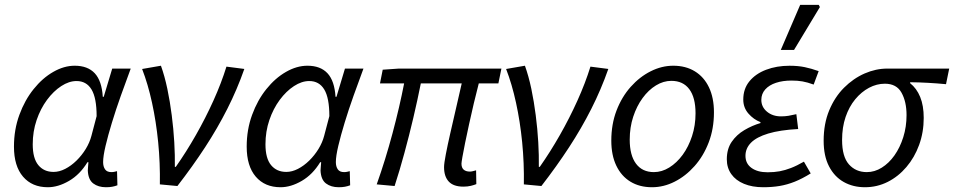

<svg xmlns="http://www.w3.org/2000/svg" viewBox="-20 -774 4005 806"><path d="M180.7 12Q114.8 12 76.7 -32.4Q38.6 -76.8 38.6 -158.5Q38.6 -229.9 61.3 -291.8Q83.9 -353.7 121.2 -400Q158.4 -446.4 203.6 -472.2Q248.7 -498.1 293.7 -498.1Q348.1 -498.1 377.7 -466.5Q407.3 -434.8 411.5 -367.7H415.5L451.1 -486.1H528.8Q507.9 -430.1 487.1 -371.7Q466.3 -313.3 449.8 -259Q433.3 -204.7 423.1 -161.5Q412.9 -118.2 412.9 -93.6Q412.9 -75 420.9 -63.3Q428.9 -51.5 447.5 -51.5Q455.4 -51.5 461.1 -53Q466.9 -54.5 471.3 -55.5L472.9 3.8Q462 7.9 451 9.9Q440 12 424.6 12Q392.7 12 371.6 -3.8Q350.5 -19.5 348.6 -57.8Q348.6 -63.5 349.6 -73.3Q350.5 -83.1 351.2 -93.2H347.2Q315.7 -41.4 269.9 -14.7Q224.1 12 180.7 12ZM204.8 -52.3Q228.9 -52.3 253.8 -65.1Q278.7 -77.9 301.1 -99.8Q323.5 -121.8 340 -148.7Q356.4 -175.6 363.7 -203.5L385.6 -286.5Q385.6 -362.9 364.2 -398.4Q342.8 -433.8 301.3 -433.8Q269.7 -433.8 237.1 -412.6Q204.6 -391.4 177.3 -354.7Q150.1 -318 133.7 -269.9Q117.4 -221.9 117.4 -168.2Q117.4 -109.1 141 -80.7Q164.5 -52.3 204.8 -52.3Z M651.1 0Q652.6 -89.7 644 -177Q635.3 -264.4 618.2 -342.7Q601.2 -421 576.6 -484.4L655.6 -498.1Q671.2 -454.7 682.5 -401.1Q693.7 -347.4 701 -290Q708.4 -232.6 711.6 -177Q714.8 -121.3 714 -73.6H718Q761.9 -136 802.4 -207.2Q842.9 -278.4 876.1 -351.9Q909.3 -425.5 930.6 -494.3L1005.7 -484.6Q975.4 -398.2 934.2 -316.9Q893.1 -235.6 840.9 -155.7Q788.7 -75.8 724.7 6.9Z M1157.7 12Q1091.8 12 1053.7 -32.4Q1015.6 -76.8 1015.6 -158.5Q1015.6 -229.9 1038.3 -291.8Q1060.9 -353.7 1098.2 -400Q1135.4 -446.4 1180.6 -472.2Q1225.7 -498.1 1270.7 -498.1Q1325.1 -498.1 1354.7 -466.5Q1384.3 -434.8 1388.5 -367.7H1392.5L1428.1 -486.1H1505.8Q1484.9 -430.1 1464.1 -371.7Q1443.3 -313.3 1426.8 -259Q1410.3 -204.7 1400.1 -161.5Q1389.9 -118.2 1389.9 -93.6Q1389.9 -75 1397.9 -63.3Q1405.9 -51.5 1424.5 -51.5Q1432.4 -51.5 1438.1 -53Q1443.9 -54.5 1448.3 -55.5L1449.9 3.8Q1439 7.9 1428 9.9Q1417 12 1401.6 12Q1369.7 12 1348.6 -3.8Q1327.5 -19.5 1325.6 -57.8Q1325.6 -63.5 1326.6 -73.3Q1327.5 -83.1 1328.2 -93.2H1324.2Q1292.7 -41.4 1246.9 -14.7Q1201.1 12 1157.7 12ZM1181.8 -52.3Q1205.9 -52.3 1230.8 -65.1Q1255.7 -77.9 1278.1 -99.8Q1300.5 -121.8 1317 -148.7Q1333.4 -175.6 1340.7 -203.5L1362.6 -286.5Q1362.6 -362.9 1341.2 -398.4Q1319.8 -433.8 1278.3 -433.8Q1246.7 -433.8 1214.1 -412.6Q1181.6 -391.4 1154.3 -354.7Q1127.1 -318 1110.7 -269.9Q1094.4 -221.9 1094.4 -168.2Q1094.4 -109.1 1118 -80.7Q1141.5 -52.3 1181.8 -52.3Z M1925.4 9.5Q1883.7 9.5 1863.9 -11.8Q1844.1 -33 1844.1 -72.3Q1844.1 -88 1851.5 -126.2Q1858.8 -164.5 1870.5 -215.7Q1882.2 -266.8 1894.8 -321.4Q1907.5 -375.9 1918.3 -424H1746.6Q1732.5 -353.4 1715.1 -279.3Q1697.7 -205.2 1677.9 -132.5Q1658.2 -59.7 1636.5 6.9L1561.4 0Q1598.2 -103.5 1627.7 -214.2Q1657.3 -324.8 1676.5 -424H1575.2L1586.6 -481.4L1654.3 -486.1H2084.9L2072.2 -424H1989.9Q1979.4 -384.4 1969 -340Q1958.7 -295.7 1949.2 -252.8Q1939.7 -209.9 1932.5 -174.2Q1925.3 -138.5 1921.2 -115.2Q1917.2 -92 1917.2 -87Q1917.2 -70.2 1926.3 -62Q1935.5 -53.7 1952.8 -53.7Q1957.8 -53.7 1964.1 -55.2Q1970.3 -56.7 1978.6 -59L1979.6 -1.1Q1970.7 2.6 1956.6 6.1Q1942.6 9.5 1925.4 9.5Z M2179.1 0Q2180.6 -89.7 2172 -177Q2163.3 -264.4 2146.2 -342.7Q2129.2 -421 2104.6 -484.4L2183.6 -498.1Q2199.2 -454.7 2210.5 -401.1Q2221.7 -347.4 2229 -290Q2236.4 -232.6 2239.6 -177Q2242.8 -121.3 2242 -73.6H2246Q2289.9 -136 2330.4 -207.2Q2370.9 -278.4 2404.1 -351.9Q2437.3 -425.5 2458.6 -494.3L2533.7 -484.6Q2503.4 -398.2 2462.2 -316.9Q2421.1 -235.6 2368.9 -155.7Q2316.7 -75.8 2252.7 6.9Z M2717.1 12Q2664.7 12 2626.3 -11.5Q2588 -34.9 2567.1 -78.8Q2546.2 -122.6 2546.2 -183.4Q2546.2 -252.6 2568.1 -309.9Q2590.1 -367.3 2627.6 -409.4Q2665.2 -451.6 2711.6 -474.8Q2757.9 -498.1 2806.2 -498.1Q2858.6 -498.1 2896.9 -474.6Q2935.3 -451.2 2956.2 -407.3Q2977.1 -363.5 2977.1 -302.7Q2977.1 -233.5 2955.1 -176.2Q2933.1 -118.8 2895.6 -76.7Q2858.1 -34.5 2812 -11.3Q2765.9 12 2717.1 12ZM2725 -51.5Q2758.4 -51.5 2789.7 -70.9Q2821 -90.3 2845.8 -124.1Q2870.5 -158 2885.1 -202.7Q2899.8 -247.5 2899.8 -298.2Q2899.8 -364.6 2873.6 -399.6Q2847.5 -434.6 2798.3 -434.6Q2764.9 -434.6 2733.6 -415.4Q2702.2 -396.2 2677.5 -362.3Q2652.8 -328.5 2638.1 -283.7Q2623.5 -239 2623.5 -187.9Q2623.5 -122.4 2649.8 -87Q2676.1 -51.5 2725 -51.5Z M3183.8 12Q3138 12 3103.3 -2.3Q3068.6 -16.6 3049.9 -43.1Q3031.1 -69.7 3031.1 -105.4Q3031.1 -148.7 3051.6 -178.6Q3072.2 -208.6 3104.7 -227.8Q3137.1 -247 3172.3 -257.4V-261.4Q3143.6 -272.4 3121.9 -297.2Q3100.2 -322 3100.2 -356Q3100.2 -401.3 3126.1 -432.8Q3151.9 -464.4 3196.1 -481.2Q3240.3 -498 3294.3 -498Q3330 -498 3358 -492.2Q3385.9 -486.4 3416.7 -475.4L3395.7 -419Q3369 -428.8 3348.5 -432.3Q3328 -435.8 3302.7 -435.8Q3266 -435.8 3237.5 -426.4Q3209.1 -417.1 3192.5 -398.7Q3176 -380.3 3176 -354.6Q3176 -325 3199.7 -305.2Q3223.4 -285.5 3258.4 -285.5Q3275.3 -285.5 3290 -287.9Q3304.7 -290.3 3323 -294.7L3330.7 -232.4Q3253.9 -228.2 3204.9 -213.4Q3156 -198.6 3132.7 -175Q3109.4 -151.4 3109.4 -119.9Q3109.4 -87.3 3134.7 -69.1Q3160 -50.8 3202.4 -50.8Q3229.9 -50.8 3252.8 -55Q3275.7 -59.2 3300.2 -68.7Q3324.7 -78.1 3354.8 -95.4L3383.3 -46Q3347.2 -23.6 3315.8 -11.1Q3284.3 1.4 3252.7 6.7Q3221 12 3183.8 12ZM3257.7 -564.4 3339.1 -753.6H3416.9L3421.8 -744.4L3313.3 -564.4Z M3610.9 12Q3560.9 12 3521.8 -10.1Q3482.7 -32.2 3460.2 -75.7Q3437.6 -119.2 3437.6 -183.2Q3437.6 -254.4 3460.9 -310.6Q3484.2 -366.8 3523.2 -405.8Q3562.3 -444.8 3609.5 -465.5Q3656.7 -486.1 3704.9 -486.1H3964.7L3951.3 -420.6Q3912.1 -424.3 3875.7 -426.3Q3839.2 -428.4 3800.6 -428.8V-424.8Q3828.1 -403.1 3842.9 -366.8Q3857.7 -330.6 3857.7 -279.1Q3857.7 -218.5 3838.4 -165.6Q3819.1 -112.7 3785 -72.8Q3751 -32.8 3706.5 -10.4Q3661.9 12 3610.9 12ZM3618.8 -51.5Q3651.7 -51.5 3681.6 -70.2Q3711.6 -88.8 3734.9 -121.7Q3758.2 -154.7 3771.9 -198.2Q3785.6 -241.8 3785.6 -290.6Q3785.6 -346.9 3764.6 -384.7Q3743.7 -422.6 3694.8 -422.6Q3660.4 -422.6 3628.1 -405.5Q3595.9 -388.3 3570.2 -357.3Q3544.5 -326.2 3529.7 -282.9Q3515 -239.7 3515 -186.4Q3515 -116.4 3543.7 -84Q3572.5 -51.5 3618.8 -51.5Z"/></svg>

Font: Source Sans 3 VF
Style: Italic
Weight: 200
Italic angle: -11°
Designer: Paul D. Hunt
Foundry: Adobe Systems Incorporated
Version: Version 3.042;hotconv 1.0.118;makeotfexe 2.5.65603